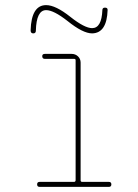

<svg xmlns="http://www.w3.org/2000/svg" viewBox="-20 -730 540 750"><path d="M99.6 -611.3Q102.5 -710 160.2 -710Q197.3 -710 254.9 -664.1Q310.5 -620.1 339.8 -620.1Q377 -620.1 379.9 -690.4Q379.9 -700.2 390.1 -700.2Q400.4 -700.2 400.4 -691.4Q397.5 -600.6 339.8 -599.6Q303.7 -599.6 243.2 -648.4Q189.5 -690.4 160.2 -690.4Q122.1 -690.4 120.1 -610.4Q120.1 -599.6 109.9 -599.6Q99.6 -599.6 99.6 -611.3ZM294.9 -25.4Q294.9 -20.5 299.8 -19.5H405.3Q415 -19.5 415 -9.8Q415 0 405.3 0H134.8Q125 0 125 -9.8Q125 -19.5 134.8 -19.5H269.5Q274.4 -19.5 275.4 -25.4V-495.1Q275.4 -500 269.5 -500H155.3Q145.5 -500 145 -509.8Q144.5 -519.5 155.3 -519.5H259.8Q274.4 -519.5 284.7 -509.8Q294.9 -500 294.9 -485.4Z"/></svg>

Font: Rounded-L Mgen+ 2m thin
Style: Regular
Weight: 100
Designer: [Source Han Sans]
Ryoko NISHIZUKA  (kana & ideographs); Paul D. Hunt (Latin, Greek & Cyrillic); Wenlong ZHANG  (bopomofo
Version: Version 1.059.20150602